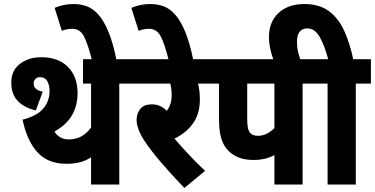

<svg xmlns="http://www.w3.org/2000/svg" viewBox="-20 -916 1861 953"><path d="M572 -501V0H432V-135Q403 -117 374.5 -110Q346 -103 310 -103Q218 -103 166 -160Q114 -217 92 -322Q165 -341 195.5 -378Q226 -415 226 -464Q226 -492 215 -512.5Q204 -533 178 -533Q164 -533 155.5 -524Q147 -515 147 -502Q147 -469 192 -461L158 -368Q103 -380 69.5 -413.5Q36 -447 36 -505Q36 -567 79.5 -599.5Q123 -632 185 -632Q269 -632 317 -584Q365 -536 365 -454Q365 -394 338.5 -346Q312 -298 250 -263Q275 -224 321 -224Q356 -224 383.5 -239Q411 -254 432 -283V-501H392V-622H647V-501Z M437 -615Q416 -699 396.5 -736Q377 -773 339 -773Q311 -773 287 -763L251 -877Q296 -896 345 -896Q380 -896 410.5 -885Q441 -874 468 -844Q495 -814 518 -759Q541 -704 559 -615Z M998 -68 895 17Q827 -54 777.5 -112Q728 -170 697 -217Q658 -277 658 -322Q658 -351 675.5 -374.5Q693 -398 735 -398Q776 -398 808 -366Q832 -396 832 -444Q832 -476 825 -501H634V-622H1028V-501H963Q967 -486 969.5 -466.5Q972 -447 972 -422Q972 -351 938 -303.5Q904 -256 846 -228Q876 -193 915.5 -150.5Q955 -108 998 -68Z M818 -615Q797 -699 777.5 -736Q758 -773 720 -773Q692 -773 668 -763L632 -877Q677 -896 726 -896Q761 -896 791.5 -885Q822 -874 849 -844Q876 -814 899 -759Q922 -704 940 -615Z M1482 -501V0H1342V-146Q1298 -122 1238 -122Q1190 -122 1158 -137Q1126 -152 1107 -175Q1087 -198 1077 -233Q1067 -268 1067 -333V-501H1015V-622H1557V-501ZM1342 -501H1207V-334Q1207 -299 1210 -283Q1213 -267 1222 -256Q1234 -242 1260 -242Q1284 -242 1304.5 -252.5Q1325 -263 1342 -280Z M1339 -615Q1328 -643 1321.5 -673.5Q1315 -704 1315 -734Q1315 -807 1362.5 -851.5Q1410 -896 1491 -896Q1566 -896 1613.5 -860Q1661 -824 1689 -762Q1717 -700 1733 -622H1821V-501H1746V0H1606V-501H1544V-622H1609Q1590 -693 1566 -734Q1542 -775 1506 -775Q1454 -775 1454 -708Q1454 -681 1459.5 -658Q1465 -635 1473 -615Z"/></svg>

Font: Noto Sans Condensed ExtraBold
Style: Italic
Weight: 800
Width: 3
Italic angle: -12°
Designer: Monotype Design Team
Foundry: Monotype Imaging Inc.
Version: Version 2.013; ttfautohint (v1.8.4.7-5d5b)